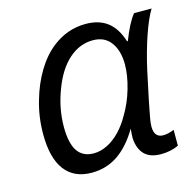

<svg xmlns="http://www.w3.org/2000/svg" viewBox="-86 -633 746 732"><g transform="rotate(-15 286.5 -267.0)"><path d="M47.9 -179.7Q47.9 -249 66.9 -312Q83.5 -370.6 112.8 -419.2Q142.1 -467.8 180.2 -497.6Q239.7 -544.4 312.5 -544.4Q365.2 -544.4 398.7 -518.6Q432.1 -492.7 448.7 -439.5H451.7Q476.6 -504.4 502 -536.1H571.3Q551.3 -503.4 530.5 -443.1Q509.8 -382.8 494.1 -312Q464.8 -176.3 458.5 -138.7Q454.1 -115.2 454.1 -101.1Q454.1 -57.6 489.7 -57.6Q508.3 -57.6 532.7 -67.4V-4.9Q501.5 9.8 462.9 9.8Q419.9 9.8 397.9 -12.7Q376 -35.2 373.5 -77.1Q373.5 -91.3 376 -114.3Q338.9 -51.8 293.2 -21Q247.6 9.8 189.9 9.8Q120.1 9.8 84 -38.1Q47.9 -85.9 47.9 -179.7ZM321.3 -111.8Q344.7 -136.7 361.8 -167.5Q388.2 -210.9 403.1 -262.7Q418 -314.5 418 -356.9Q418 -410.6 393.8 -443.8Q369.6 -477.1 323.2 -477.1Q271 -477.1 228.3 -439.5Q185.5 -401.9 158.7 -330.1Q131.3 -258.8 131.3 -186Q131.3 -121.6 152.3 -90.6Q173.3 -59.6 216.3 -59.6Q243.2 -59.6 270 -73Q296.9 -86.4 321.3 -111.8Z"/></g></svg>

Font: Viking Open Sans
Style: Italic
Weight: 400
Italic angle: -12°
Foundry: Ascender Corporation
Version: Version 2.000